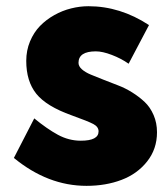

<svg xmlns="http://www.w3.org/2000/svg" viewBox="-20 -586 543 621"><path d="M461.9 -504.9 396 -379.9Q371.6 -397 341.6 -408.4Q311.5 -419.9 290 -419.9Q233.9 -419.9 233.9 -382.8Q233.9 -371.6 244.9 -361.8Q255.9 -352.1 273.7 -344.7Q291.5 -337.4 314.2 -328.4Q336.9 -319.3 360.8 -310.3Q384.8 -301.3 407.5 -287.1Q430.2 -272.9 448 -256.1Q465.8 -239.3 476.8 -213.9Q487.8 -188.5 487.8 -158.2Q487.8 -104 455.8 -63.7Q423.8 -23.4 373 -4.2Q322.3 15.1 259.8 15.1Q134.8 15.1 24.9 -75.2L90.8 -203.1Q131.8 -169.4 167.2 -150.1Q202.6 -130.9 241.2 -130.9Q298.8 -130.9 298.8 -161.1Q298.8 -175.8 282 -184.8Q265.1 -193.8 211.9 -212.9Q129.9 -242.2 97.4 -282.7Q64.9 -323.2 64.9 -389.2Q64.9 -422.9 77.1 -452.1Q89.4 -481.4 109.4 -502Q129.4 -522.5 155.5 -537.1Q181.6 -551.8 210 -558.8Q238.3 -565.9 266.1 -565.9Q368.7 -565.9 461.9 -504.9Z"/></svg>

Font: Stilu Bold
Style: Regular
Weight: 700
Designer: Genilson Lima Santos
Foundry: Genilson Lima Santos
Version: Version 1.200;PS 001.200;hotconv 1.0.88;makeotf.lib2.5.64775